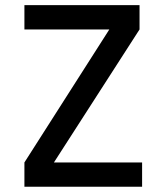

<svg xmlns="http://www.w3.org/2000/svg" viewBox="-20 -713 626 733"><path d="M147.5 -33.2 73.2 -92.8 438.5 -665 512.7 -600.6ZM73.2 0V-92.8H522.5V0ZM73.2 -600.6V-693.4H512.7V-600.6Z"/></svg>

Font: Cascadia Code
Style: Regular
Weight: 400
Designer: Aaron Bell
Foundry: Saja Typeworks
Version: Version 2404.023